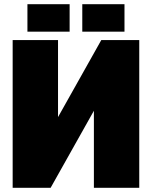

<svg xmlns="http://www.w3.org/2000/svg" viewBox="-20 -890 720 910"><path d="M640 0H425V-365L220 0H40V-700H255V-335L460 -700H640ZM110 -740V-870H310V-740ZM370 -740V-870H570V-740Z"/></svg>

Font: Tektur Black
Style: Regular
Weight: 900
Designer: Adam Jagosz
Foundry: Adam Jagosz
Version: Version 1.005;gftools[0.9.30]